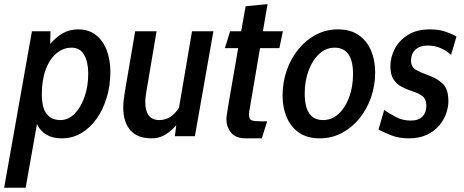

<svg xmlns="http://www.w3.org/2000/svg" viewBox="-60 -640 2178 902"><path d="M-40.5 242 90 -493H177L176 -434Q203.5 -465.5 235 -483.8Q266.5 -502 307 -502Q356.5 -502 390.2 -475.8Q424 -449.5 441.2 -404.2Q458.5 -359 458.5 -302.5Q458.5 -239.5 441.8 -183Q425 -126.5 394.5 -83Q364 -39.5 322.2 -14.8Q280.5 10 230 10Q147 10 113.5 -56.5L60.5 242ZM224 -76Q261.5 -76 290.8 -105.8Q320 -135.5 337.2 -185Q354.5 -234.5 354.5 -294Q354.5 -348 335.5 -382Q316.5 -416 276 -416Q237 -416 205.2 -389.5Q173.5 -363 155 -314Q136.5 -265 136.5 -197.5Q136.5 -133.5 159.2 -104.8Q182 -76 224 -76Z M652.5 10Q586 10 552.5 -28.2Q519 -66.5 519 -134.5Q519 -149.5 521 -169Q523 -188.5 526.5 -208.5L575 -493H675.5L629.5 -221Q627 -207 624.8 -191.5Q622.5 -176 622.5 -161Q622.5 -76 688.5 -76Q744.5 -76 781 -134L842 -493H942.5L855.5 0H761.5L768 -51.5Q744 -24 716 -7Q688 10 652.5 10Z M1096.5 10Q1046.5 10 1025 -17.5Q1003.5 -45 1003.5 -81.5Q1003.5 -84.5 1004.2 -90.5Q1005 -96.5 1007.5 -113.5Q1010 -130.5 1016 -165.8Q1022 -201 1032.5 -261.2Q1043 -321.5 1059 -414H996.5L1021 -493H1073Q1082.5 -547 1094 -611L1197 -620.5L1175 -493H1269L1252.5 -414H1161.5L1109.5 -107Q1109 -79 1122.8 -74.5Q1136.5 -70 1167 -70H1195L1170 10Z M1442.5 10Q1383.5 10 1344.8 -16.8Q1306 -43.5 1286.8 -89.2Q1267.5 -135 1267.5 -191.5Q1267.5 -253 1287 -309.2Q1306.5 -365.5 1341.8 -408.8Q1377 -452 1424.5 -477Q1472 -502 1527.5 -502Q1586.5 -502 1625.2 -475Q1664 -448 1683.2 -402.2Q1702.5 -356.5 1702.5 -300Q1702.5 -238 1683 -182.2Q1663.5 -126.5 1628.2 -83.2Q1593 -40 1545.5 -15Q1498 10 1442.5 10ZM1458 -76Q1498.5 -76 1530.2 -104.8Q1562 -133.5 1580.2 -182.8Q1598.5 -232 1598.5 -292.5Q1598.5 -416 1512 -416Q1471.5 -416 1440 -387.2Q1408.5 -358.5 1390 -309.5Q1371.5 -260.5 1371.5 -200Q1371.5 -76 1458 -76Z M1860.5 10Q1814 10 1778.2 -4.2Q1742.5 -18.5 1718 -31L1745 -123.5Q1766.5 -108 1799 -90.8Q1831.5 -73.5 1869.5 -73.5Q1906.5 -73.5 1924.8 -92.5Q1943 -111.5 1943 -142Q1943 -174.5 1924.8 -188.2Q1906.5 -202 1876.5 -211.5Q1849 -220.5 1825.8 -233Q1802.5 -245.5 1788.2 -267.8Q1774 -290 1774 -328.5Q1774 -371 1794.8 -410.8Q1815.5 -450.5 1856.8 -476.2Q1898 -502 1959.5 -502Q2002 -502 2033 -491.2Q2064 -480.5 2084.5 -468.5L2059 -382Q2039 -401 2011 -413.5Q1983 -426 1948.5 -426Q1913 -426 1892 -407Q1871 -388 1871 -355.5Q1871 -324.5 1894.8 -311.5Q1918.5 -298.5 1954.5 -285.5Q1995 -271 2020.8 -246Q2046.5 -221 2046.5 -164Q2046.5 -137 2036 -106.8Q2025.5 -76.5 2003 -50Q1980.5 -23.5 1945.2 -6.8Q1910 10 1860.5 10Z"/></svg>

Font: Cabin Condensed Medium
Style: Italic
Weight: 500
Width: 3
Italic angle: -10°
Designer: Pablo Impallari
Foundry: Pablo Impallari. http://www.impallari.com Igino Marini. http://www.ikern.com
Version: Version 3.001; ttfautohint (v1.8.3)